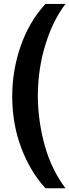

<svg xmlns="http://www.w3.org/2000/svg" viewBox="-20 -870 357 989"><path d="M317.4 99.6Q246.1 5.9 210.9 -119.1Q175.8 -244.1 174.8 -375Q175.8 -520.5 214.8 -642.6Q252.9 -765.6 317.4 -849.6Q282.2 -849.6 213.9 -849.6Q128.9 -756.8 85.9 -630.9Q43 -505.9 43 -375Q43 -230.5 89.8 -107.4Q136.7 15.6 213.9 99.6Q248 99.6 317.4 99.6Z"/></svg>

Font: BM-Biotif
Style: Bold
Weight: 400
Designer: Deni Anggara
Version: Version 1.000;PS 001.000;hotconv 1.0.88;makeotf.lib2.5.64776